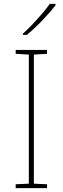

<svg xmlns="http://www.w3.org/2000/svg" viewBox="-20 -972 323 992"><path d="M223 0H61V-20L129 -23V-690L61 -694V-714H223V-694L155 -690V-23L223 -20ZM267 -945Q241 -911 200 -868Q159 -825 119 -792H98V-798Q121 -818 147.5 -846Q174 -874 198.5 -902.5Q223 -931 237 -952H267Z"/></svg>

Font: Noto Sans Syriac Western Thin
Style: Regular
Weight: 100
Designer: Patrick Giasson and the Monotype Design Team
Foundry: Monotype Imaging Inc.
Version: Version 3.000; ttfautohint (v1.8.4.7-5d5b)